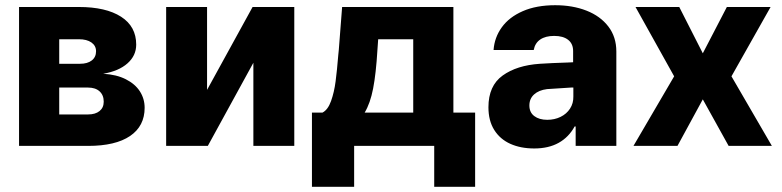

<svg xmlns="http://www.w3.org/2000/svg" viewBox="-20 -557 2984 733"><path d="M52.7 -530.3H281.2Q384.3 -530.3 442.1 -493.2Q500 -456.1 500 -386.7Q500 -344.7 466.8 -315.2Q433.6 -285.6 374 -275.4Q424.8 -272.5 460.4 -254.4Q496.1 -236.3 514.2 -208Q532.2 -179.7 532.2 -145.5Q532.2 -75.7 476.6 -37.8Q420.9 0 316.4 0H52.7ZM376 -168.9Q376 -193.8 360.1 -208.3Q344.2 -222.7 316.4 -222.7H206.1V-120.1H316.4Q344.2 -120.1 360.1 -133.1Q376 -146 376 -168.9ZM346.7 -361.3Q346.7 -382.3 329.1 -394.8Q311.5 -407.2 281.2 -407.2H206.1V-313.5H285.2Q314 -313.5 330.3 -326.2Q346.7 -338.9 346.7 -361.3Z M944.3 -530.3H1103.5V0H947.3V-317.4L773.4 0H614.3V-530.3H770.5V-213.9Z M1170.9 -127H1210.9Q1231.9 -137.7 1243.9 -171.4Q1255.9 -205.1 1261.2 -246.1Q1266.6 -287.1 1271.5 -347.7L1273.4 -366.2L1286.1 -530.3H1710.9V-127H1793.9V156.2H1637.7V0H1332V156.2H1170.9ZM1557.6 -127V-407.2H1423.8L1420.9 -366.2Q1415.5 -275.9 1404.5 -219.2Q1393.6 -162.6 1372.1 -127Z M2041 -313.5Q2085 -316.4 2148.4 -318.4Q2156.2 -319.3 2168 -319.3V-362.3Q2168 -390.1 2148.9 -405Q2129.9 -419.9 2095.7 -419.9Q2062.5 -419.9 2042.5 -406.2Q2022.5 -392.6 2017.6 -366.2H1864.3Q1867.7 -414.1 1895.8 -452.9Q1923.8 -491.7 1975.8 -514.4Q2027.8 -537.1 2099.6 -537.1Q2166 -537.1 2219 -516.4Q2272 -495.6 2302.5 -455.8Q2333 -416 2333 -360.4V0H2177.7V-74.2H2173.8Q2151.4 -33.2 2112.8 -11.7Q2074.2 9.8 2019.5 9.8Q1967.8 9.8 1928.5 -7.8Q1889.2 -25.4 1866.9 -60.8Q1844.7 -96.2 1844.7 -147.5Q1844.7 -229.5 1898.9 -268.6Q1953.1 -307.6 2041 -313.5ZM2069.3 -99.6Q2097.2 -99.6 2120.1 -110.8Q2143.1 -122.1 2156.2 -142.3Q2169.4 -162.6 2168.9 -188.5V-222.7H2159.2L2068.4 -216.8Q2037.1 -212.9 2019 -196.5Q2001 -180.2 2001 -154.3Q2001 -127.9 2019.8 -113.8Q2038.6 -99.6 2069.3 -99.6Z M2663.1 -353.5 2754.9 -530.3H2921.9L2772.5 -265.6L2926.8 0H2761.7L2663.1 -177.7L2566.4 0H2398.4L2553.7 -265.6L2406.2 -530.3H2573.2Z"/></svg>

Font: Pretendard Std ExtraBold
Style: Regular
Weight: 800
Designer: Base glyphs from Inter by Rasmus Andersson; Hangeul glyphs from Noto Sans CJK(Source Han Sans) by Jang Soo-young and Kan
Foundry: Kil Hyung-jin
Version: Version 1.309